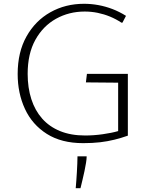

<svg xmlns="http://www.w3.org/2000/svg" viewBox="-20 -739 766 1003"><path d="M414.6 8.8Q300.8 8.8 224.6 -39.6Q148.4 -87.9 110.4 -169.9Q72.3 -252 72.3 -352.5Q72.3 -466.3 118.4 -548.6Q164.6 -630.9 243.2 -675Q321.8 -719.2 418.9 -719.2Q456.5 -719.2 493.9 -712.4Q531.2 -705.6 567.6 -691.7Q604 -677.7 638.2 -656.2L619.6 -620.6H614.3Q586.4 -639.2 555.2 -652.1Q523.9 -665 490.5 -671.9Q457 -678.7 422.4 -678.7Q340.8 -678.7 272.9 -641.1Q205.1 -603.5 164.8 -531Q124.5 -458.5 124.5 -353Q124.5 -280.8 143.6 -221.4Q162.6 -162.1 200.2 -119.6Q237.8 -77.1 293.9 -54.2Q350.1 -31.2 424.8 -31.2Q469.7 -31.2 516.6 -37.8Q563.5 -44.4 597.2 -54.2V-307.1L428.7 -308.6L434.1 -353H647.9V-30.3Q613.3 -18.1 577.9 -9.3Q542.5 -0.5 502.7 4.2Q462.9 8.8 414.6 8.8ZM375.5 244.1Q375.5 244.1 376.5 232.7Q377.4 221.2 378.9 202.1Q380.4 183.1 381.6 160.9Q382.8 138.7 383.8 116.7Q384.8 94.7 384.8 77.6H432.6V80.6Q432.6 91.8 429.4 111.8Q426.3 131.8 421.4 154.5Q416.5 177.2 411.6 197.8Q406.7 218.3 403.6 231.2Q400.4 244.1 400.4 244.1Z"/></svg>

Font: Comme Thin
Style: Regular
Weight: 250
Version: Version 1.000;gftools[0.9.27]